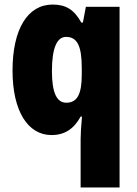

<svg xmlns="http://www.w3.org/2000/svg" viewBox="-20 -583 600 843"><path d="M334 28V240H505V-553H357L344 -484H337C306 -540 270 -563 211 -563C102 -563 35 -456 35 -273C35 -96 102 10 206 10C265 10 305 -18 334 -71H340C336 -28 334 5 334 28ZM271 -132C229 -132 208 -176 208 -271C208 -372 230 -421 270 -421C321 -421 339 -378 339 -283V-256C339 -171 320 -132 271 -132Z"/></svg>

Font: Noto Sans Devanagari UI Condensed Black
Style: Regular
Weight: 900
Width: 3
Designer: Jelle Bosma - Monotype Design Team
Foundry: Monotype Imaging Inc.
Version: Version 2.004